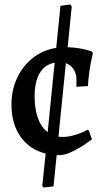

<svg xmlns="http://www.w3.org/2000/svg" viewBox="-20 -678 467 854"><path d="M375 -98 389 -58Q382 -53 357.5 -36Q333 -19 301 -3.5Q269 12 245 12H232L218 151L174 156L168 149L183 5Q111 -13 71 -70.5Q31 -128 31 -213Q31 -278 56.5 -332Q82 -386 127 -421Q172 -456 230 -465L249 -652L293 -658L299 -649L281 -468Q309 -467 333 -463Q357 -459 371 -454.5Q385 -450 389 -449L393 -441Q392 -436 387.5 -416Q383 -396 378 -363.5Q373 -331 371 -295L320 -292V-324Q320 -351 307.5 -370Q295 -389 273 -397L240 -70Q246 -69 259 -69Q283 -69 307.5 -76Q332 -83 348.5 -90.5Q365 -98 369 -101ZM192 -90 223 -399Q179 -391 156.5 -352.5Q134 -314 134 -249Q134 -192 149 -151.5Q164 -111 192 -90Z"/></svg>

Font: Alegreya SC Medium
Style: Regular
Weight: 500
Designer: Juan Pablo del Peral
Foundry: Huerta Tipografica
Version: Version 2.007; ttfautohint (v1.6)